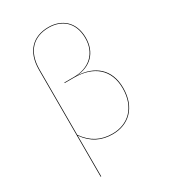

<svg xmlns="http://www.w3.org/2000/svg" viewBox="-221 -840 1009 1140"><g transform="rotate(-30 284.0 -270.5)"><path d="M302.5 -399C395.4 -405.3 461.1 -464.1 461 -569.1C460 -678.8 388.7 -733.3 299.1 -733.3C194.8 -733.3 124.3 -668.9 124.3 -541V191.6L128.4 191.2V-88.2C176.2 -19.7 238 9.1 314.6 9.1C420.6 9.1 504.2 -62.2 504.3 -198.9C504.4 -328.9 419.8 -394.3 302.5 -399ZM314.6 5.2C236.8 5.2 176.9 -24.3 128.4 -93.6V-540.8C128.4 -667.2 197.1 -729.5 299.1 -729.5C386.6 -729.5 455.9 -677.1 456.9 -569.1C457.9 -463 385.8 -400.8 283.5 -400.8H217.4L217.1 -397.1H282.4C414.9 -397.1 500.1 -327.4 500.2 -198.9C500.3 -64.8 418.9 5.2 314.6 5.2Z"/></g></svg>

Font: Fira Sans Four
Style: Regular
Weight: 100
Designer: Carrois Corporate & Edenspiekermann AG
Foundry: Carrois Corporate GbR & Edenspiekermann AG
Version: Version 4.203;PS 004.203;hotconv 1.0.88;makeotf.lib2.5.64775